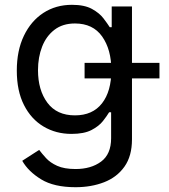

<svg xmlns="http://www.w3.org/2000/svg" viewBox="-20 -573 712 809"><path d="M298.3 215.8Q207.5 215.8 153.3 182.6Q99.1 149.4 73.7 104.5L145 58.6Q156.7 74.2 174.1 93.3Q191.4 112.3 220.9 125.7Q250.5 139.2 298.3 139.2Q363.8 139.2 406 107.9Q448.2 76.7 448.2 9.3V-100.1H439.9Q430.7 -84.5 413.8 -63Q397 -41.5 365.5 -25.1Q334 -8.8 281.2 -8.8Q215.8 -8.8 163.6 -39.8Q111.3 -70.8 81.1 -130.4Q50.8 -189.9 50.8 -275.4Q50.8 -359.9 80.6 -422.1Q110.4 -484.4 162.8 -518.6Q215.3 -552.7 283.2 -552.7Q335.9 -552.7 367.4 -535.4Q398.9 -518.1 416 -495.6Q433.1 -473.1 442.4 -458.5H450.7V-545.9H536.1V14.2Q536.1 84.5 504.4 129.2Q472.7 173.8 418.7 194.8Q364.7 215.8 298.3 215.8ZM295.9 -86.9Q370.1 -86.9 409.7 -137.5Q449.2 -188 449.2 -277.3Q449.2 -364.3 410.4 -419.2Q371.6 -474.1 295.9 -474.1Q244.1 -474.1 209.5 -447.5Q174.8 -420.9 157.5 -376.5Q140.1 -332 140.1 -277.3Q140.1 -193.4 179.7 -140.1Q219.2 -86.9 295.9 -86.9ZM336.4 -242.7V-308.1H651.9V-242.7Z"/></svg>

Font: Inter-Regular
Style: Regular
Weight: 400
Designer: Rasmus Andersson
Foundry: rsms
Version: Version 4.000;git-a52131595